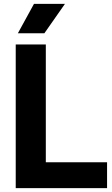

<svg xmlns="http://www.w3.org/2000/svg" viewBox="-20 -969 575 989"><path d="M61 0V-740H216V-133H531.5V0ZM72 -797.5 155 -949H314.5L208.5 -797.5Z"/></svg>

Font: Encode Sans SmCnd
Style: Bold
Weight: 700
Width: 4
Designer: Multiple Designers
Foundry: Impallari Type
Version: Version 3.002; ttfautohint (v1.8.3) -l 8 -r 50 -G 200 -x 14 